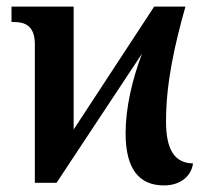

<svg xmlns="http://www.w3.org/2000/svg" viewBox="-20 -556 666 584"><path d="M479 8C531 8 563 -23 567 -59C512 -60 485 -99 485 -187C485 -304 511 -418 544 -536H449L204 -162V-536H15V-489H22C57 -489 86 -477 86 -421V0H152L412 -393C382 -314 362 -227 362 -151C362 -42 403 8 479 8Z"/></svg>

Font: Noto Serif Condensed Semi
Style: Regular
Weight: 600
Width: 3
Designer: Monotype Design Team
Foundry: Monotype Imaging Inc.
Version: Version 1.002